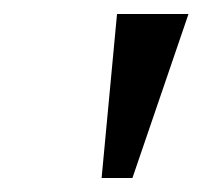

<svg xmlns="http://www.w3.org/2000/svg" viewBox="-20 -734 289 274"><path d="M125 -480 147 -714H249L169 -480Z"/></svg>

Font: Noto Serif SemiCondensed
Style: Italic
Weight: 400
Width: 4
Italic angle: -12°
Designer: Monotype Design Team
Foundry: Monotype Imaging Inc.
Version: Version 2.013